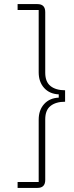

<svg xmlns="http://www.w3.org/2000/svg" viewBox="-20 -780 362 938"><path d="M163 -760Q201 -760 201 -721V-425Q201 -380 227 -359.5Q253 -339 298 -339V-283Q253 -283 227 -262.5Q201 -242 201 -197V99Q201 138 163 138H66V109H169V-195Q169 -242 195.5 -271.5Q222 -301 267 -303V-319Q222 -321 195.5 -350.5Q169 -380 169 -427V-731H66V-760Z"/></svg>

Font: IBM Plex Sans Thai ExtLt
Style: Regular
Weight: 200
Designer: Mike Abbink, Paul van der Laan, Pieter van Rosmalen, Ben Mitchell, Mark Frömberg
Foundry: Bold Monday
Version: Version 1.2